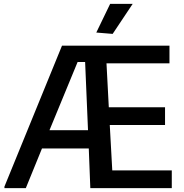

<svg xmlns="http://www.w3.org/2000/svg" viewBox="-20 -977 957 997"><path d="M237 -301H437L422 -655H383ZM3 -8 302 -740H860V-648H533L545 -420H837V-328H550L563 -92H872V0H449L441 -206H198L114 0H3ZM480 -808 552 -957H669L565 -801Z"/></svg>

Font: EncodeSans
Style: Medium
Weight: 500
Designer: Pablo Impallari, Andres Torresi
Foundry: Pablo Impallari, Andres Torresi
Version: Version 1.000; ttfautohint (v1.4.1)